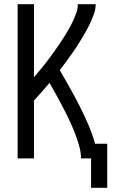

<svg xmlns="http://www.w3.org/2000/svg" viewBox="-20 -755 540 915"><path d="M414 140V0H366Q366 -25 360 -49Q354 -73 346 -96Q338 -119 328.5 -141.5Q319 -164 308.5 -186.5Q298 -209 286.5 -231Q275 -253 263.5 -274.5Q252 -296 240 -317.5Q228 -339 216 -360Q198 -339 179.5 -317.5Q161 -296 142 -276V0H64V-735H142V-387Q155 -402 168 -418Q181 -434 194 -450Q207 -466 219 -482.5Q231 -499 243 -516Q255 -533 266.5 -550Q278 -567 289 -584.5Q300 -602 310 -620Q320 -638 328.5 -656.5Q337 -675 344 -694.5Q351 -714 351 -735H436Q436 -712 428.5 -690.5Q421 -669 411.5 -648.5Q402 -628 391 -608.5Q380 -589 368.5 -569.5Q357 -550 344.5 -531Q332 -512 319 -494Q306 -476 292.5 -457.5Q279 -439 265 -421Q289 -379 313 -336.5Q337 -294 359 -250.5Q381 -207 400.5 -162Q420 -117 433 -70H491V140Z"/></svg>

Font: Zed Sans
Style: Regular
Weight: 400
Designer: Belleve Invis
Foundry: Belleve Invis
Version: Version 1.0.0; ttfautohint (v1.8.4)